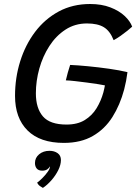

<svg xmlns="http://www.w3.org/2000/svg" viewBox="-20 -689 680 958"><path d="M298.5 24Q180 24 117.5 -38Q55 -100 55 -210.5Q55 -301 80.8 -383.2Q106.5 -465.5 155.2 -530Q204 -594.5 273.2 -631.8Q342.5 -669 429.5 -669Q487 -669 530.5 -652.2Q574 -635.5 601.8 -609.5Q629.5 -583.5 639.5 -556Q631.5 -548.5 615.8 -535.8Q600 -523 581.5 -510Q563 -497 547 -488.5Q529 -534.5 498.2 -553.2Q467.5 -572 414 -572Q354 -572 306.8 -541.2Q259.5 -510.5 226.5 -459.5Q193.5 -408.5 176.2 -346.8Q159 -285 159 -223.5Q159 -149 194.2 -108.2Q229.5 -67.5 312 -67.5Q366.5 -67.5 403 -90Q439.5 -112.5 461.8 -149Q484 -185.5 495.5 -227Q498 -236 500 -245.5Q502 -255 503.5 -263Q493 -265.5 468.8 -269.2Q444.5 -273 414.2 -277Q384 -281 355.5 -284.2Q327 -287.5 308.5 -288Q311.5 -302 318.2 -326.5Q325 -351 330 -365Q367 -363.5 419 -358.5Q471 -353.5 524 -346Q577 -338.5 616 -329Q610.5 -284.5 599.5 -242.5Q579 -165.5 541 -105.2Q503 -45 443.2 -10.5Q383.5 24 298.5 24ZM194 248.5Q190 246.5 180 239.8Q170 233 165.5 222Q176.5 214.5 191.2 199.8Q206 185 217.2 169.5Q228.5 154 229 144.5Q229.5 142 229 141Q225.5 149 216 155.8Q206.5 162.5 190.5 162.5Q172 162.5 163.2 151.8Q154.5 141 154.5 124.5Q154.5 98 175.2 80.8Q196 63.5 227 63.5Q251 63.5 267.5 75.2Q284 87 284 109.5Q284 133 270.8 159.8Q257.5 186.5 236.8 210.2Q216 234 194 248.5Z"/></svg>

Font: Grandstander
Style: Italic
Weight: 400
Italic angle: -15°
Designer: Tyler Finck
Foundry: Etcetera Type Co
Version: Version 1.200; ttfautohint (v1.8.3)